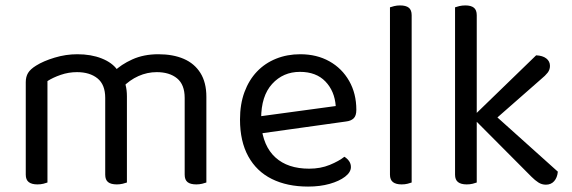

<svg xmlns="http://www.w3.org/2000/svg" viewBox="-20 -675 2108 708"><path d="M448 -320V-205H368V-314Q368 -363 339.5 -386Q311 -409 264 -409Q233 -409 204 -399Q175 -389 155 -376V-205H75V-372Q75 -392 83.5 -406Q92 -420 113 -433Q140 -450 181.5 -462.5Q223 -475 265 -475Q316 -475 355 -459.5Q394 -444 413 -417Q419 -411 423 -406Q427 -401 431 -393Q438 -381 443 -362Q448 -343 448 -320ZM741 -318V-205H661V-314Q661 -363 633 -386Q605 -409 558 -409Q523 -409 490.5 -394.5Q458 -380 432 -353L400 -411Q426 -437 468 -456Q510 -475 564 -475Q618 -475 657.5 -458Q697 -441 719 -406Q741 -371 741 -318ZM75 -258H155V-2Q150 0 140 2.5Q130 5 118 5Q97 5 86 -3.5Q75 -12 75 -31ZM368 -258H448V-2Q443 0 432.5 2.5Q422 5 411 5Q389 5 378.5 -3.5Q368 -12 368 -31ZM661 -258H741V-2Q736 0 725.5 2.5Q715 5 704 5Q682 5 671.5 -3.5Q661 -12 661 -31Z M920 -180 916 -243 1218 -284Q1214 -339 1180 -374.5Q1146 -410 1086 -410Q1024 -410 983.5 -365.5Q943 -321 943 -238V-216Q950 -136 995.5 -94.5Q1041 -53 1120 -53Q1162 -53 1196 -67Q1230 -81 1250 -97Q1261 -90 1267.5 -80.5Q1274 -71 1274 -59Q1274 -40 1252.5 -23.5Q1231 -7 1195.5 3Q1160 13 1116 13Q1039 13 982.5 -15Q926 -43 895.5 -98.5Q865 -154 865 -234Q865 -291 881.5 -335.5Q898 -380 927.5 -411Q957 -442 998 -458.5Q1039 -475 1087 -475Q1148 -475 1194.5 -449Q1241 -423 1267.5 -376.5Q1294 -330 1294 -270Q1294 -248 1284 -238.5Q1274 -229 1256 -227Z M1418 -264 1498 -252V-2Q1493 0 1483 2.5Q1473 5 1461 5Q1440 5 1429 -3.5Q1418 -12 1418 -31ZM1498 -214 1418 -225V-648Q1423 -650 1433.5 -652.5Q1444 -655 1455 -655Q1477 -655 1487.5 -646.5Q1498 -638 1498 -619Z M1779 -211 1729 -250 1957 -471Q1981 -470 1994.5 -459.5Q2008 -449 2008 -432Q2008 -418 1999.5 -407Q1991 -396 1975 -383ZM1727 -237 1783 -270 2037 -42Q2035 -20 2023.5 -7Q2012 6 1993 6Q1978 6 1965.5 -2Q1953 -10 1940 -23ZM1658 -268 1738 -256V-2Q1733 0 1723 2.5Q1713 5 1701 5Q1680 5 1669 -3.5Q1658 -12 1658 -31ZM1738 -217 1658 -229V-648Q1663 -650 1673.5 -652.5Q1684 -655 1696 -655Q1717 -655 1727.5 -646.5Q1738 -638 1738 -619Z"/></svg>

Font: Baloo Bhaina 2
Style: Regular
Weight: 400
Designer: Yesha Goshar, Manish Minz, Shuchita Grover and Ek Type
Foundry: Ek Type
Version: Version 1.700